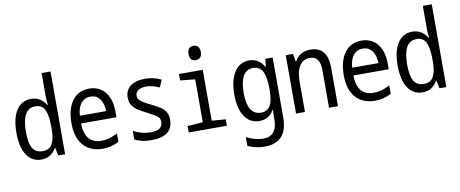

<svg xmlns="http://www.w3.org/2000/svg" viewBox="-80 -1128 4161 1736"><g transform="rotate(-10 2000.0 -260.0)"><path d="M40 -267Q40 -402 88.5 -474.5Q137 -547 222 -547Q310 -547 359 -467H364Q358 -509 358 -547V-760H440V0H377L362 -72H358Q337 -35 303 -12.5Q269 10 221 10Q137 10 88.5 -61.5Q40 -133 40 -267ZM360 -247V-267Q360 -372 335.5 -423Q311 -474 249 -474Q186 -474 156 -420Q126 -366 126 -259Q126 -159 154 -111Q182 -63 246 -63Q308 -63 334 -110Q360 -157 360 -247Z M545 -264Q545 -397 601 -472Q657 -547 755 -547Q849 -547 902 -480.5Q955 -414 955 -304V-249H630Q632 -156 671 -109.5Q710 -63 787 -63Q825 -63 859 -73Q893 -83 934 -104V-27Q897 -8 862 1Q827 10 785 10Q673 10 609 -61.5Q545 -133 545 -264ZM873 -320Q872 -390 841 -432Q810 -474 754 -474Q701 -474 668.5 -433.5Q636 -393 632 -320Z M1079 -24V-102Q1156 -61 1238 -61Q1297 -61 1322 -81.5Q1347 -102 1347 -140Q1347 -161 1337.5 -175Q1328 -189 1305 -203Q1282 -217 1228 -245Q1176 -271 1148 -290.5Q1120 -310 1103 -337.5Q1086 -365 1086 -405Q1086 -474 1134 -510.5Q1182 -547 1271 -547Q1311 -547 1345.5 -539Q1380 -531 1417 -513L1388 -446Q1353 -462 1325 -469Q1297 -476 1269 -476Q1220 -476 1194 -458Q1168 -440 1168 -408Q1168 -387 1180 -372.5Q1192 -358 1215.5 -343.5Q1239 -329 1292 -303Q1342 -278 1369.5 -259.5Q1397 -241 1413 -213Q1429 -185 1429 -142Q1429 -67 1379.5 -28.5Q1330 10 1232 10Q1138 10 1079 -24Z M1696 -698Q1696 -732 1711 -748.5Q1726 -765 1752 -765Q1778 -765 1793.5 -748Q1809 -731 1809 -698Q1809 -666 1793.5 -649.5Q1778 -633 1752 -633Q1725 -633 1710.5 -649.5Q1696 -666 1696 -698ZM1575 -59 1716 -69V-463L1580 -477V-536H1798V-69L1925 -59V0H1575Z M2076 211V131Q2111 150 2154 161Q2197 172 2231 172Q2295 172 2326.5 132Q2358 92 2358 21V-5Q2358 -53 2361 -71H2358Q2336 -31 2301.5 -11Q2267 9 2224 9Q2138 9 2089 -63.5Q2040 -136 2040 -266Q2040 -396 2089 -471.5Q2138 -547 2224 -547Q2312 -547 2360 -465H2364L2373 -536H2440V14Q2440 245 2230 245Q2144 245 2076 211ZM2362 -246V-267Q2362 -374 2334.5 -424Q2307 -474 2249 -474Q2188 -474 2157 -421Q2126 -368 2126 -267Q2126 -166 2157 -114.5Q2188 -63 2251 -63Q2308 -63 2335 -107.5Q2362 -152 2362 -246Z M2560 -536H2627L2639 -464H2644Q2664 -505 2701.5 -526Q2739 -547 2786 -547Q2945 -547 2945 -350V0H2863V-346Q2863 -410 2840 -442Q2817 -474 2769 -474Q2708 -474 2675 -423.5Q2642 -373 2642 -279V0H2560Z M3045 -264Q3045 -397 3101 -472Q3157 -547 3255 -547Q3349 -547 3402 -480.5Q3455 -414 3455 -304V-249H3130Q3132 -156 3171 -109.5Q3210 -63 3287 -63Q3325 -63 3359 -73Q3393 -83 3434 -104V-27Q3397 -8 3362 1Q3327 10 3285 10Q3173 10 3109 -61.5Q3045 -133 3045 -264ZM3373 -320Q3372 -390 3341 -432Q3310 -474 3254 -474Q3201 -474 3168.5 -433.5Q3136 -393 3132 -320Z M3540 -267Q3540 -402 3588.5 -474.5Q3637 -547 3722 -547Q3810 -547 3859 -467H3864Q3858 -509 3858 -547V-760H3940V0H3877L3862 -72H3858Q3837 -35 3803 -12.5Q3769 10 3721 10Q3637 10 3588.5 -61.5Q3540 -133 3540 -267ZM3860 -247V-267Q3860 -372 3835.5 -423Q3811 -474 3749 -474Q3686 -474 3656 -420Q3626 -366 3626 -259Q3626 -159 3654 -111Q3682 -63 3746 -63Q3808 -63 3834 -110Q3860 -157 3860 -247Z"/></g></svg>

Font: Noto Sans Mono UI Cond
Style: Regular
Weight: 400
Width: 3
Monospace: yes
Designer: Monotype Design team
Foundry: Monotype Imaging Inc.
Version: Version 1.000